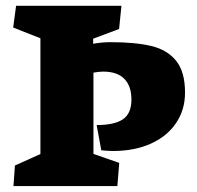

<svg xmlns="http://www.w3.org/2000/svg" viewBox="-20 -627 665 647"><path d="M116.2 -107.9 30.3 -69.3 25.4 0H375.5L381.8 -78.1L294.9 -108.4V-382.3Q314.5 -385.7 327.6 -385.7Q375 -385.7 398.9 -361.3Q422.9 -336.9 422.9 -291.5Q422.9 -244.6 394.3 -225.1Q365.7 -205.6 305.7 -205.6L321.3 -120.6Q344.2 -118.2 360.8 -118.2Q433.1 -118.2 488 -142.8Q543 -167.5 573.2 -212.2Q603.5 -256.8 603.5 -314.9Q603.5 -384.8 573.7 -421.9Q543.9 -459 490.2 -471.9Q436.5 -484.9 352.1 -484.9Q323.7 -484.9 293.9 -479.5V-496.6L381.3 -529.3L389.2 -607.4H34.2L24.4 -534.2L116.2 -498Z"/></svg>

Font: Neuton ExtraBold
Style: Regular
Weight: 800
Designer: Brian M Zick
Foundry: Brian M Zick
Version: Version 1.560